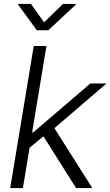

<svg xmlns="http://www.w3.org/2000/svg" viewBox="-20 -963 565 983"><path d="M125 -201.7 139.2 -285.2H150.4L442.4 -535.6H525.4L236.8 -288.1L229.5 -287.1ZM32.2 0 152.8 -727.5H217.8L97.2 0ZM369.6 0 195.8 -275.4 250 -320.3 452.6 0ZM138.7 -942.9 205.6 -848.6 302.7 -942.9H369.6L368.7 -939.9L227.5 -808.1H168.5L72.3 -939.9L72.8 -942.9Z"/></svg>

Font: Inter 20pt Light
Style: Italic
Weight: 300
Italic angle: -9.3988°
Version: Version 4.001;git-66647c0bb